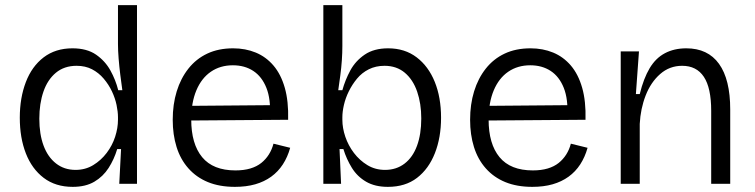

<svg xmlns="http://www.w3.org/2000/svg" viewBox="-20 -715 2936 747"><path d="M263 12Q196 12 150 -23Q104 -58 80.5 -118.5Q57 -179 57 -257Q57 -334 80.5 -395.5Q104 -457 150 -492Q196 -527 262 -527Q318 -527 353.5 -502.5Q389 -478 409.5 -441Q430 -404 440 -364H456Q452 -392 448 -424Q444 -456 441.5 -487.5Q439 -519 439 -544V-695H513V-255V0H444L451 -135H436Q424 -95 402.5 -61.5Q381 -28 347 -8Q313 12 263 12ZM274 -54Q312 -54 342.5 -72.5Q373 -91 395 -120Q417 -149 428 -183Q439 -217 439 -249V-259Q439 -280 433.5 -306.5Q428 -333 415.5 -359.5Q403 -386 383.5 -409Q364 -432 338 -445.5Q312 -459 278 -459Q230 -459 197.5 -432Q165 -405 149 -358.5Q133 -312 133 -253Q133 -193 149.5 -148.5Q166 -104 198 -79Q230 -54 274 -54Z M894 12Q834 12 789 -6.5Q744 -25 713 -60Q682 -95 667 -143Q652 -191 652 -249Q652 -309 667.5 -359.5Q683 -410 713 -448Q743 -486 786.5 -506.5Q830 -527 887 -527Q935 -527 975 -510.5Q1015 -494 1044 -460Q1073 -426 1088 -373.5Q1103 -321 1101 -249L697 -246V-303L1055 -306L1030 -263Q1034 -329 1016.5 -373Q999 -417 965.5 -439Q932 -461 886 -461Q837 -461 800.5 -436Q764 -411 744 -363.5Q724 -316 724 -250Q724 -155 766.5 -103.5Q809 -52 896 -52Q929 -52 954 -59.5Q979 -67 996.5 -81Q1014 -95 1026 -114Q1038 -133 1044 -156L1109 -140Q1099 -104 1080.5 -75.5Q1062 -47 1035 -27.5Q1008 -8 973 2Q938 12 894 12Z M1489 12Q1439 12 1404.5 -8Q1370 -28 1349 -62Q1328 -96 1316 -135H1301L1307 0H1238V-253V-695H1312V-536Q1312 -510 1310 -480.5Q1308 -451 1304 -421.5Q1300 -392 1296 -364H1312Q1323 -404 1343 -441Q1363 -478 1399 -502.5Q1435 -527 1490 -527Q1555 -527 1601 -492Q1647 -457 1671.5 -396.5Q1696 -336 1696 -257Q1696 -180 1672 -119Q1648 -58 1602.5 -23Q1557 12 1489 12ZM1478 -54Q1522 -54 1554 -78.5Q1586 -103 1602.5 -148Q1619 -193 1619 -254Q1619 -312 1603 -358.5Q1587 -405 1555 -432Q1523 -459 1476 -459Q1442 -459 1415 -445.5Q1388 -432 1369 -409Q1350 -386 1337 -359.5Q1324 -333 1318 -306.5Q1312 -280 1312 -259V-249Q1312 -217 1323.5 -183Q1335 -149 1357 -120Q1379 -91 1409.5 -72.5Q1440 -54 1478 -54Z M2051 12Q1991 12 1946 -6.5Q1901 -25 1870 -60Q1839 -95 1824 -143Q1809 -191 1809 -249Q1809 -309 1824.5 -359.5Q1840 -410 1870 -448Q1900 -486 1943.5 -506.5Q1987 -527 2044 -527Q2092 -527 2132 -510.5Q2172 -494 2201 -460Q2230 -426 2245 -373.5Q2260 -321 2258 -249L1854 -246V-303L2212 -306L2187 -263Q2191 -329 2173.5 -373Q2156 -417 2122.5 -439Q2089 -461 2043 -461Q1994 -461 1957.5 -436Q1921 -411 1901 -363.5Q1881 -316 1881 -250Q1881 -155 1923.5 -103.5Q1966 -52 2053 -52Q2086 -52 2111 -59.5Q2136 -67 2153.5 -81Q2171 -95 2183 -114Q2195 -133 2201 -156L2266 -140Q2256 -104 2237.5 -75.5Q2219 -47 2192 -27.5Q2165 -8 2130 2Q2095 12 2051 12Z M2395 0V-322V-515H2466L2454 -349H2469Q2484 -410 2507.5 -449.5Q2531 -489 2567 -508Q2603 -527 2650 -527Q2734 -527 2777.5 -466.5Q2821 -406 2821 -289V0H2747V-284Q2747 -373 2718.5 -416Q2690 -459 2634 -459Q2585 -459 2548.5 -427Q2512 -395 2492 -343.5Q2472 -292 2469 -233V0Z"/></svg>

Font: Bricolage Grotesque 96pt ExtraBold Light
Style: Regular
Weight: 300
Version: Version 1.001;gftools[0.9.33.dev8+g029e19f]